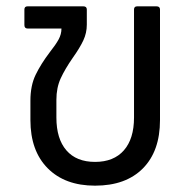

<svg xmlns="http://www.w3.org/2000/svg" viewBox="-20 -575 605 606"><path d="M474 -555Q485 -555 485 -545V-196Q485 -98 431 -43.5Q377 11 280 11Q185 11 130.5 -44Q76 -99 76 -196V-257Q76 -305 92.5 -339Q109 -373 137 -410Q156 -434 165 -450.5Q174 -467 174 -485H67Q57 -485 57 -496V-545Q57 -555 67 -555H243Q254 -555 254 -545V-497Q254 -471 243 -447.5Q232 -424 210 -393Q185 -357 171.5 -327.5Q158 -298 158 -260V-204Q158 -137 189.5 -100.5Q221 -64 280 -64Q339 -64 371 -100.5Q403 -137 403 -204V-545Q403 -555 413 -555Z"/></svg>

Font: LINE Seed Sans TH
Style: Regular
Weight: 400
Designer: Dalton Maag Ltd | Thai characters by Cadson Demak Co.,Ltd.
Foundry: Dalton Maag Ltd
Version: Version 1.002